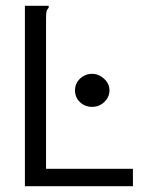

<svg xmlns="http://www.w3.org/2000/svg" viewBox="-20 -643 540 663"><path d="M66 -623H148V-616Q142 -610 140.5 -603Q139 -596 139 -579V-60H439V0H66ZM239 -331Q239 -355 256.5 -371.5Q274 -388 298 -388Q321 -388 339.5 -371Q358 -354 358 -331Q358 -308 340.5 -291Q323 -274 298 -274Q273 -274 256 -290.5Q239 -307 239 -331Z"/></svg>

Font: Vazir Code FD
Style: Code-FD
Weight: 400
Foundry: DejaVu fonts team - Redesigned by Saber Rastikerdar
Version: Version 1.1.2